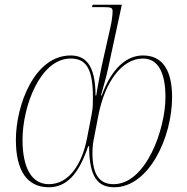

<svg xmlns="http://www.w3.org/2000/svg" viewBox="-20 -780 787 810"><path d="M186 10C260 10 312 -44 352 -163H356C356 -31 394 10 462 10C609 10 706 -202 706 -370C706 -482 667 -546 583 -546C514 -546 451 -492 409 -377H406C413 -405 428 -452 437 -496L494 -760H371L368 -750H414C451 -750 455 -747 455 -731C455 -719 452 -692 446 -666L409 -501C403 -472 392 -417 386 -377H383C383 -511 337 -546 278 -546C125 -546 47 -336 47 -190C47 -59 95 10 186 10ZM186 -3C112 -3 75 -75 75 -190C75 -331 149 -533 278 -533C339 -533 372 -497 372 -370C372 -347 372 -325 367 -299L347 -196C327 -93 274 -3 186 -3ZM459 -3C400 -3 370 -43 370 -134C370 -165 373 -181 379 -210L396 -298C423 -432 493 -533 583 -533C649 -533 678 -470 678 -370C678 -235 596 -3 459 -3Z"/></svg>

Font: Noto Serif Display Thin
Style: Italic
Weight: 100
Italic angle: -12°
Designer: Monotype Design Team
Foundry: Monotype Imaging Inc.
Version: Version 2.009